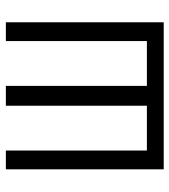

<svg xmlns="http://www.w3.org/2000/svg" viewBox="18 -596 578 655"><g transform="rotate(-90 307.5 -269.0)"><path d="M558.5 -538.5V0H56.9V-538.5H121V-57.4H273.8V-538.5H341.5V-57.4H494.4V-538.5Z"/></g></svg>

Font: Fira Code Light
Style: Regular
Weight: 300
Monospace: yes
Designer: Carrois Corporate, Edenspiekermann AG, Nikita Prokopov
Foundry: Carrois Corporate, Edenspiekermann AG, Nikita Prokopov
Version: Version 6.000; ttfautohint (v1.8.2) -l 8 -r 50 -G 200 -x 14 